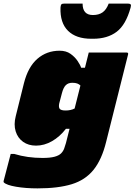

<svg xmlns="http://www.w3.org/2000/svg" viewBox="-70 -840 743 1060"><path d="M259 -560Q295 -560 319 -543Q343 -526 358 -504Q373 -482 378 -466H399Q404 -487 409.5 -508Q415 -529 420 -550H629Q640 -550 637 -539Q607 -419 575.5 -294Q544 -169 516 -57Q492 41 446.5 97.5Q401 154 326 177Q251 200 137 200Q72 200 19 191Q-34 182 -49 167Q-51 165 -50 159Q-40 121 -30.5 84.5Q-21 48 -11 10H9Q81 32 165 32Q206 32 230.5 25.5Q255 19 267 7Q279 -5 284.5 -20.5Q290 -36 294 -50Q299 -70 304 -89.5Q309 -109 314 -129H294Q260 -85 217 -60.5Q174 -36 129 -36Q87 -36 57.5 -57Q28 -78 16.5 -115Q5 -152 17 -199L62 -380Q85 -471 136.5 -515.5Q188 -560 259 -560ZM259 -240Q266 -230 292 -230Q321 -230 342 -241Q350 -273 358 -304.5Q366 -336 374 -368Q367 -375 356.5 -379Q346 -383 329 -383Q307 -383 293.5 -370Q280 -357 272 -326L257 -269Q253 -250 259 -240ZM443 -757Q475 -757 496 -771.5Q517 -786 530 -820H638Q647 -820 651 -816Q655 -812 651 -798Q625 -703 574 -664.5Q523 -626 444 -626H434Q350 -626 305.5 -670Q261 -714 264 -798Q265 -811 268.5 -815.5Q272 -820 283 -820H386Q386 -757 443 -757Z"/></svg>

Font: Recursive Sn Lnr St XBk
Style: Italic
Weight: 1000
Italic angle: -15°
Version: Version 1.079;hotconv 1.0.112;makeotfexe 2.5.65598; ttfautoh